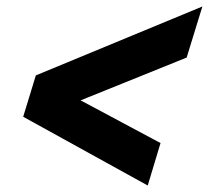

<svg xmlns="http://www.w3.org/2000/svg" viewBox="-20 -557 644 592"><path d="M475 -116 435.5 15 51.5 -197 90.5 -324.5 604 -537 555.5 -379.5 228.5 -247.5Z"/></svg>

Font: Newsreader Caption ExtraBold
Style: Italic
Weight: 800
Italic angle: -17°
Designer: Hugues Gentile
Foundry: Production Type
Version: Version 1.001